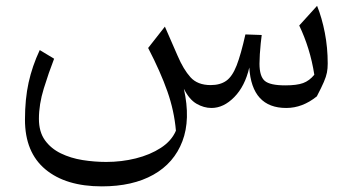

<svg xmlns="http://www.w3.org/2000/svg" viewBox="-20 -372 1234 672"><path d="M981.9 5.9Q861.3 5.9 852.5 -135.7Q837.4 -70.3 800 -32.2Q762.7 5.9 720.2 5.9Q693.4 5.9 667.7 -9Q642.1 -23.9 623.5 -61.5Q647.5 45.9 618.4 122.3Q589.4 198.7 516.8 239.5Q444.3 280.3 336.4 280.3Q210.4 280.3 138.9 220.7Q67.4 161.1 67.4 46.9Q67.4 -25.4 80.1 -83Q92.8 -140.6 119.1 -196.8L169.4 -166.5Q150.4 -117.7 133.3 -62.3Q116.2 -6.8 116.2 43.9Q116.2 89.4 137.2 118.7Q158.2 147.9 192.9 164.8Q227.5 181.6 269 188.2Q310.5 194.8 351.6 194.8Q405.3 194.8 455.3 182.4Q505.4 169.9 543 145.5Q580.6 121.1 595.7 85.4Q589.8 16.1 565.9 -52Q542 -120.1 498.5 -204.1L557.1 -278.8L601.6 -176.8Q622.1 -128.9 646.7 -101.6Q671.4 -74.2 717.3 -74.2Q750.5 -74.2 771.7 -89.1Q793 -104 808.1 -142.6Q823.2 -181.2 838.9 -251.5L896 -249.5Q894.5 -239.3 892.6 -220.5Q890.6 -201.7 889.4 -182.1Q888.2 -162.6 888.2 -149.4Q888.2 -105 906.5 -89.1Q924.8 -73.2 978.5 -73.2Q1019 -73.2 1041 -81.3Q1063 -89.4 1080.1 -110.4Q1072.8 -157.7 1059.3 -200.9Q1045.9 -244.1 1027.3 -282.7L1089.8 -351.6Q1106.9 -309.1 1116.9 -257.3Q1127 -205.6 1127 -149.4Q1127 -132.3 1124.3 -118.2Q1121.6 -104 1113.5 -85.2Q1105.5 -66.4 1088.9 -34.7Q1038.6 5.9 981.9 5.9Z"/></svg>

Font: Pinar DS1 Regular
Style: Regular
Weight: 400
Designer: Amin Abedi
Version: Version 3.000